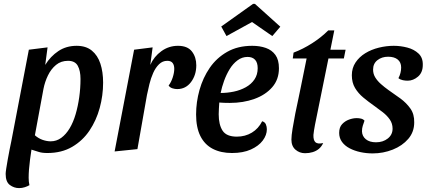

<svg xmlns="http://www.w3.org/2000/svg" viewBox="-20 -765 2200 985"><path d="M223 20Q195 20 177.5 14Q160 8 130 -1L32 -9L128 -510L224 -522L212 -432Q239 -476 279.5 -503Q320 -530 373 -530Q421 -530 451 -505.5Q481 -481 495 -438.5Q509 -396 509 -341Q509 -275 491.5 -211Q474 -147 439 -95Q404 -43 350 -11.5Q296 20 223 20ZM78 200Q52 200 30.5 184Q9 168 9 127Q9 119 12 99.5Q15 80 19.5 54.5Q24 29 29.5 1Q35 -27 40 -50L150 -48Q141 1 134 54.5Q127 108 127 147Q127 157 128 167Q129 177 131 185Q121 191 107 195.5Q93 200 78 200ZM240 -40Q270 -40 294.5 -58Q319 -76 337.5 -107Q356 -138 368 -179Q380 -220 386.5 -266.5Q393 -313 393 -360Q393 -402 379 -427.5Q365 -453 329 -453Q293 -453 267.5 -432Q242 -411 226 -378Q210 -345 203 -309L159 -71Q177 -55 198.5 -47.5Q220 -40 240 -40Z M568 12 668 -510 763 -522 751 -432Q770 -475 808 -502.5Q846 -530 893 -530Q942 -530 964.5 -501Q987 -472 987 -430Q987 -380 960 -344Q933 -308 889 -308Q877 -308 864.5 -312Q852 -316 845 -326Q858 -343 866 -367.5Q874 -392 874 -412Q874 -431 865.5 -442Q857 -453 838 -453Q814 -453 796 -435.5Q778 -418 766 -391Q754 -364 746.5 -333.5Q739 -303 734 -278L685 0Z M1170 20Q1113 20 1071.5 -1.5Q1030 -23 1008 -67Q986 -111 986 -178Q986 -241 1003.5 -303.5Q1021 -366 1056 -417Q1091 -468 1145.5 -499Q1200 -530 1274 -530Q1313 -530 1344 -519Q1375 -508 1393 -483Q1411 -458 1411 -415Q1411 -357 1376.5 -317.5Q1342 -278 1285 -257.5Q1228 -237 1159 -237Q1146 -237 1130.5 -237.5Q1115 -238 1105 -239Q1104 -223 1103 -207.5Q1102 -192 1102 -179Q1102 -125 1122 -94.5Q1142 -64 1195 -64Q1238 -64 1272 -84.5Q1306 -105 1325 -143Q1339 -139 1344 -127Q1349 -115 1349 -102Q1349 -72 1328 -44Q1307 -16 1267 2Q1227 20 1170 20ZM1112 -288Q1146 -288 1179.5 -295Q1213 -302 1241 -317.5Q1269 -333 1285.5 -357.5Q1302 -382 1302 -415Q1302 -444 1288.5 -458.5Q1275 -473 1250 -473Q1222 -473 1198.5 -455.5Q1175 -438 1158 -410Q1141 -382 1129.5 -350Q1118 -318 1112 -288ZM1142 -580 1115 -629 1278 -745H1288L1418 -628L1377 -580L1273 -652Z M1545 21Q1517 21 1496 3Q1475 -15 1475 -49Q1475 -69 1481 -105.5Q1487 -142 1495 -183Q1503 -224 1511.5 -261.5Q1520 -299 1524 -322L1553 -465H1482L1486 -495Q1534 -513 1581 -543Q1628 -573 1664 -609H1695L1675 -510H1753L1744 -465H1665L1596 -125Q1593 -109 1591 -96.5Q1589 -84 1588 -73Q1587 -46 1598 -35.5Q1609 -25 1638 -31Q1629 -12 1615.5 -1Q1602 10 1584 15.5Q1566 21 1545 21Z M1892 22Q1860 22 1829.5 15.5Q1799 9 1774 -4Q1749 -17 1734.5 -37Q1720 -57 1720 -83Q1720 -112 1735 -128Q1750 -144 1770.5 -151.5Q1791 -159 1810 -159Q1821 -159 1832 -156.5Q1843 -154 1850 -146Q1845 -132 1841 -119.5Q1837 -107 1837 -91Q1838 -66 1857 -50.5Q1876 -35 1909 -35Q1945 -35 1969.5 -54.5Q1994 -74 1994 -105Q1994 -131 1980 -151.5Q1966 -172 1943.5 -189.5Q1921 -207 1897 -224Q1870 -243 1844 -264.5Q1818 -286 1801.5 -313.5Q1785 -341 1785 -379Q1785 -416 1804 -444.5Q1823 -473 1854 -492Q1885 -511 1923.5 -520.5Q1962 -530 2000 -530Q2035 -530 2069.5 -521Q2104 -512 2127 -490.5Q2150 -469 2149 -432Q2149 -393 2124.5 -372Q2100 -351 2071 -351Q2060 -351 2047 -353.5Q2034 -356 2024 -364Q2031 -377 2034.5 -391Q2038 -405 2038 -419Q2038 -445 2020.5 -459.5Q2003 -474 1971 -474Q1939 -474 1916.5 -456.5Q1894 -439 1894 -408Q1894 -386 1905 -368Q1916 -350 1934 -334Q1952 -318 1973 -303Q2004 -282 2034.5 -259.5Q2065 -237 2085.5 -208Q2106 -179 2105 -137Q2105 -88 2074.5 -52.5Q2044 -17 1995 2.5Q1946 22 1892 22Z"/></svg>

Font: Sansita Swashed Light
Style: Regular
Weight: 400
Version: Version 1.003